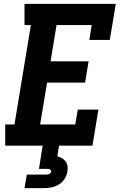

<svg xmlns="http://www.w3.org/2000/svg" viewBox="-20 -755 640 995"><path d="M7 0V-110H55L140 -625H107V-735H580L549 -548H443L455 -625H273L242 -437H439L421 -327H224L188 -110H370L383 -187H490L459 0ZM107 220 119 150H219Q227 150 235 146.5Q243 143 245 135Q246 127 239 123.5Q232 120 224 120H182L201 0H286L277 55Q290 58 301.5 65Q313 72 320.5 82.5Q328 93 330 107Q332 121 329 135Q326 154 314.5 172Q303 190 285 201Q267 212 247 216Q227 220 207 220Z"/></svg>

Font: Iosevka Curly Slab XBdEx
Style: Italic
Weight: 800
Width: 7
Italic angle: -9°
Monospace: yes
Designer: Belleve Invis
Foundry: Belleve Invis
Version: Version 11.1.0; ttfautohint (v1.8.3)